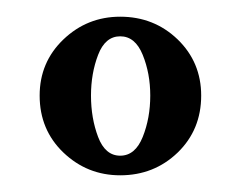

<svg xmlns="http://www.w3.org/2000/svg" viewBox="-20 -780 288 230"><path d="M124 -570Q84.5 -570 56 -597.2Q27.5 -624.5 27.5 -665.5Q27.5 -705.5 56 -732.8Q84.5 -760 124 -760Q164.5 -760 192.8 -732.8Q221 -705.5 221 -665.5Q221 -624.5 192.8 -597.2Q164.5 -570 124 -570ZM124 -593.5Q142 -593.5 151 -616Q160 -638.5 160 -665.5Q160 -692 151 -714.2Q142 -736.5 124 -736.5Q106 -736.5 97.5 -714.2Q89 -692 89 -665.5Q89 -638.5 97.5 -616Q106 -593.5 124 -593.5Z"/></svg>

Font: Imbue 50pt
Style: Bold
Weight: 700
Designer: Tyler Finck
Foundry: Etcetera Type Company
Version: Version 1.102; ttfautohint (v1.8.3)